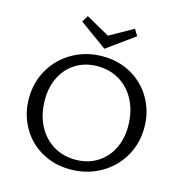

<svg xmlns="http://www.w3.org/2000/svg" viewBox="-124 -975 1036 1093"><g transform="rotate(15 394.5 -428.5)"><path d="M56 -325Q56 -421 102 -498.5Q148 -576 227 -620Q306 -664 401 -664Q496 -664 572 -620.5Q648 -577 691 -501Q734 -425 734 -333Q734 -237 688 -159.5Q642 -82 562.5 -38Q483 6 387 6Q292 6 216.5 -37.5Q141 -81 98.5 -157Q56 -233 56 -325ZM643 -316Q643 -400 610.5 -465Q578 -530 520 -566Q462 -602 387 -602Q317 -602 262 -569Q207 -536 176.5 -476.5Q146 -417 146 -340Q146 -257 178.5 -192Q211 -127 269 -91Q327 -55 402 -55Q472 -55 527 -88Q582 -121 612.5 -180.5Q643 -240 643 -316ZM560 -825 398 -708 236 -825 259 -863 398 -785 537 -863Z"/></g></svg>

Font: Ysabeau Medium
Style: Regular
Weight: 500
Designer: Christian Thalmann (Catharsis Fonts)
Version: Version 0.003